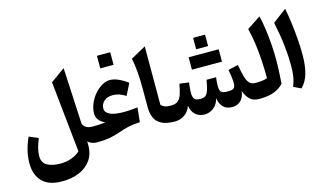

<svg xmlns="http://www.w3.org/2000/svg" viewBox="-116 -1205 3190 1872"><g transform="rotate(-15 1479.0 -268.5)"><path d="M607.9 -783.7 636.7 -214.4Q646.5 -189 670.7 -174.6Q694.8 -160.2 733.9 -160.2H734.4V0H733.9Q708.5 0 685.1 -9.3Q661.6 -18.6 644.5 -34.2L646 -7.3Q648.4 87.9 604.5 151.6Q560.5 215.3 483.9 247.3Q407.2 279.3 311 279.3Q175.8 279.3 110.6 211.2Q45.4 143.1 45.4 26.9Q45.4 -40 61.8 -104Q78.1 -168 105.5 -227.5L197.8 -188Q178.2 -139.2 167 -97.4Q155.8 -55.7 155.8 -15.1Q155.8 51.3 206.1 79.3Q256.3 107.4 337.4 107.4Q457.5 107.4 537.6 37.6L462.9 -679.2Z M1012.7 -555.2Q1050.3 -555.2 1095.9 -535.6Q1141.6 -516.1 1189.9 -480L1130.9 -362.8Q1095.2 -385.3 1065.4 -395.3Q1035.6 -405.3 998 -405.3Q946.8 -405.3 913.3 -376.5Q879.9 -347.7 879.9 -301.3Q879.9 -261.2 927 -239.5Q974.1 -217.8 1071.8 -217.8Q1097.7 -217.8 1131.8 -220.5Q1166 -223.1 1204.6 -227.5L1189.5 -82Q1128.9 -80.6 1077.1 -69.3Q1025.4 -58.1 967.3 -37.1Q910.6 -17.6 858.2 -8.8Q805.7 0 734.4 0Q714.8 0 714.8 -36.6V-123.5Q714.8 -160.2 734.4 -160.2Q765.1 -160.2 802.2 -162.1Q839.4 -164.1 864.3 -167.5Q822.8 -185.5 801.3 -213.9Q779.8 -242.2 779.8 -274.9Q779.8 -327.1 800.5 -377Q821.3 -426.8 855.5 -467Q889.6 -507.3 930.7 -531.2Q971.7 -555.2 1012.7 -555.2ZM952.6 -815.9H1086.9V-689H952.6Z M1426.8 -783.7V-193.4Q1440.9 -177.7 1463.4 -168.9Q1485.8 -160.2 1524.4 -160.2H1524.9V0H1524.4Q1434.6 0 1386 -27.3Q1337.4 -54.7 1319.1 -100.1Q1300.8 -145.5 1300.8 -199.7V-393.1Q1300.8 -479 1294.7 -557.4Q1288.6 -635.7 1274.9 -699.7Z M2098.6 8.8Q2044.4 8.8 2010.7 -23.4Q1977.1 -55.7 1968.8 -115.7Q1953.6 -55.7 1912.4 -23.4Q1871.1 8.8 1819.3 8.8Q1766.1 8.8 1729.5 -23.7Q1692.9 -56.2 1683.6 -115.7Q1662.6 -56.6 1618.7 -28.3Q1574.7 0 1524.9 0Q1515.1 0 1510.3 -7.8Q1505.4 -15.6 1505.4 -36.6V-123.5Q1505.4 -144.5 1510.3 -152.3Q1515.1 -160.2 1524.9 -160.2Q1567.9 -160.2 1592.8 -177.7Q1617.7 -195.3 1632.3 -235.8Q1647 -276.4 1659.2 -345.2L1752.9 -332.5Q1749 -304.2 1746.6 -276.1Q1744.1 -248 1744.1 -231Q1744.1 -186.5 1759.8 -167.5Q1775.4 -148.4 1819.3 -148.4Q1852.5 -148.4 1871.3 -162.4Q1890.1 -176.3 1901.9 -212.2Q1913.6 -248 1924.8 -313.5H2020.5Q2018.1 -296.4 2016.1 -269.5Q2014.2 -242.7 2014.2 -225.1Q2014.2 -182.1 2029.5 -166Q2044.9 -149.9 2096.7 -149.9Q2144.5 -149.9 2158.7 -164.6Q2172.9 -179.2 2172.9 -210.4Q2172.9 -239.3 2168 -279.1Q2163.1 -318.8 2155.3 -350.1L2257.3 -374Q2270 -296.4 2283.9 -249.3Q2297.9 -202.1 2319.1 -181.2Q2340.3 -160.2 2375.5 -160.2H2385.3V0H2369.6Q2314.5 0 2280.8 -31.5Q2247.1 -63 2227.1 -119.1Q2219.2 -55.7 2185.1 -23.4Q2150.9 8.8 2098.6 8.8ZM1812.5 -445.3V-570.3H2115.7V-445.3ZM1903.8 -742.2H2024.4V-627H1903.8Z M2583 -776.9Q2599.6 -707.5 2610.1 -629.6Q2620.6 -551.8 2626 -473.1Q2631.3 -394.5 2631.3 -321.3Q2631.3 -295.4 2629.9 -254.9Q2628.4 -214.4 2626.2 -169.9Q2624 -125.5 2620.6 -86.9Q2583.5 -45.4 2525.4 -22.7Q2467.3 0 2385.3 0Q2375.5 0 2370.6 -7.8Q2365.7 -15.6 2365.7 -36.6V-123.5Q2365.7 -144.5 2370.6 -152.3Q2375.5 -160.2 2385.3 -160.2Q2415.5 -160.2 2445.6 -163.6Q2475.6 -167 2498 -176.3Q2498 -266.1 2492.4 -356.4Q2486.8 -446.8 2475.1 -531Q2463.4 -615.2 2444.8 -686Z M2843.8 -783.7Q2859.4 -707 2870.1 -620.8Q2880.9 -534.7 2886.5 -452.6Q2892.1 -370.6 2892.1 -306.2Q2892.1 -198.2 2869.9 -119.9Q2847.7 -41.5 2796.9 7.8L2722.2 -28.3Q2739.7 -70.3 2748.3 -117.4Q2756.8 -164.6 2756.8 -235.4Q2756.8 -327.6 2745.4 -433.8Q2733.9 -540 2705.1 -679.2Z"/></g></svg>

Font: Pinar-DS3-FD Bold
Style: Regular
Weight: 700
Designer: Amin Abedi
Version: Version 3.000